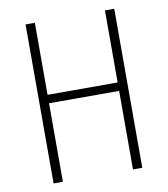

<svg xmlns="http://www.w3.org/2000/svg" viewBox="-82 -805 765 874"><g transform="rotate(-10 300.0 -367.5)"><path d="M95 0V-735H138V-402H462V-735H505V0H462V-363H138V0Z"/></g></svg>

Font: Iosevka Curly XLtEx
Style: Regular
Weight: 200
Width: 7
Monospace: yes
Designer: Belleve Invis
Foundry: Belleve Invis
Version: Version 11.1.0; ttfautohint (v1.8.3)